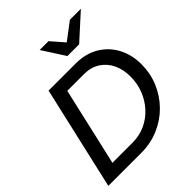

<svg xmlns="http://www.w3.org/2000/svg" viewBox="-254 -1105 1261 1261"><g transform="rotate(-45 376.5 -475.0)"><path d="M84 0 104 -88H328Q393 -88 447.5 -113Q502 -138 542.5 -182.5Q583 -227 605 -284Q627 -341 627 -405Q627 -471 602.5 -522Q578 -573 532 -602.5Q486 -632 423 -632H225L245 -720H432Q524 -720 592 -680Q660 -640 697.5 -570Q735 -500 735 -410Q735 -327 704 -253Q673 -179 617 -122Q561 -65 485.5 -32.5Q410 0 322 0ZM16 0 181 -720H287L122 0ZM429 -793 328 -950H410L527 -816H432L609 -950H711L538 -793Z"/></g></svg>

Font: Instrument Sans Medium
Style: Italic
Weight: 500
Italic angle: -13°
Designer: Rodrigo Fuenzalida
Foundry: fragTYPE
Version: Version 1.000;gftools[0.9.28]